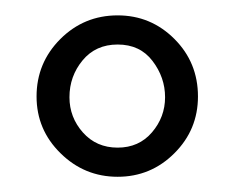

<svg xmlns="http://www.w3.org/2000/svg" viewBox="-20 -651 307 251"><path d="M27.8 -524.9Q27.8 -568.8 58.8 -599.9Q89.8 -630.9 133.8 -630.9Q177.2 -630.9 208 -600.1Q238.8 -569.3 238.8 -524.9Q238.8 -481.4 208 -450.7Q177.2 -419.9 133.8 -419.9Q90.3 -419.9 59.1 -450.7Q27.8 -481.4 27.8 -524.9ZM133.8 -592.8Q105 -592.8 87.9 -572Q70.8 -551.3 70.8 -523.9Q70.8 -497.6 88.4 -477.8Q106 -458 133.8 -458Q161.6 -458 178.7 -478Q195.8 -498 195.8 -523.9Q195.8 -549.8 179.4 -571.3Q163.1 -592.8 133.8 -592.8Z"/></svg>

Font: Common Serif
Style: Bold
Weight: 700
Designer: Philipp H. Poll, Khaled Hosny
Foundry: Stefan Peev, Context Ltd.
Version: Version 1.026